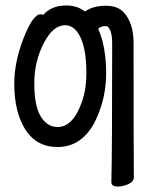

<svg xmlns="http://www.w3.org/2000/svg" viewBox="-20 -512 540 700"><path d="M410 168Q386 168 386 152Q389 41 389 -354Q389 -385 382 -401Q375 -417 367 -417Q346 -417 338 -407Q367 -341 367 -245Q367 -150 325 -66Q277 24 190 24Q113 24 72.5 -39.5Q32 -103 32 -207Q32 -286 66 -373Q100 -460 128 -460Q137 -460 137 -457Q167 -492 221 -492Q262 -492 290 -470Q319 -491 366 -491Q409 -491 431 -467Q467 -429 467 -353Q467 41 468 134Q468 150 448.5 159Q429 168 410 168ZM190 -49Q247 -49 279 -142Q295 -187 295 -245Q295 -329 274 -374.5Q253 -420 217 -420Q173 -420 139 -353.5Q105 -287 105 -208Q105 -126 128.5 -87.5Q152 -49 190 -49Z"/></svg>

Font: LXGW WenKai Mono TC
Style: Bold
Weight: 700
Designer: LXGW / Fontworks Inc.
Foundry: LXGW / Fontworks Inc.
Version: Version 1.330